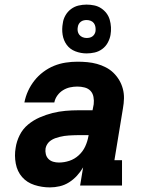

<svg xmlns="http://www.w3.org/2000/svg" viewBox="-20 -806 640 834"><path d="M197 8Q162 8 129.5 -2.5Q97 -13 76 -37Q55 -61 48.5 -95.5Q42 -130 48 -164Q52 -192 65.5 -219Q79 -246 102 -265Q125 -284 152.5 -296Q180 -308 208 -315Q236 -322 264 -324.5Q292 -327 319 -327H382L387 -353Q389 -369 386 -385Q383 -401 373 -411.5Q363 -422 347.5 -426Q332 -430 316 -430Q300 -430 284 -426.5Q268 -423 253.5 -414Q239 -405 229 -391Q219 -377 216 -361H86Q91 -387 102 -411Q113 -435 129.5 -456Q146 -477 168 -493.5Q190 -510 214.5 -520Q239 -530 265 -534Q291 -538 316 -538Q338 -538 359.5 -536Q381 -534 401 -528.5Q421 -523 439.5 -513.5Q458 -504 472.5 -490Q487 -476 497.5 -458.5Q508 -441 513.5 -420.5Q519 -400 518.5 -378.5Q518 -357 514 -335L477 -110H510V0H328L341 -79Q330 -60 314.5 -43Q299 -26 280 -14Q261 -2 239.5 3Q218 8 197 8ZM236 -100Q259 -100 281.5 -107.5Q304 -115 322 -131.5Q340 -148 350 -169.5Q360 -191 364 -214L365 -219H319Q309 -219 299 -218.5Q289 -218 279 -217.5Q269 -217 259.5 -215.5Q250 -214 239.5 -211.5Q229 -209 219.5 -205.5Q210 -202 201 -196Q192 -190 186 -181Q180 -172 178 -162Q176 -149 179 -136.5Q182 -124 190.5 -115.5Q199 -107 211 -103.5Q223 -100 236 -100ZM356 -574Q331 -574 307.5 -583Q284 -592 270 -611Q256 -630 252 -655Q248 -680 253 -706Q255 -723 264.5 -739.5Q274 -756 289 -767Q304 -778 321.5 -782Q339 -786 356 -786Q373 -786 389.5 -782.5Q406 -779 419.5 -770Q433 -761 442.5 -748.5Q452 -736 456.5 -720.5Q461 -705 462 -688Q463 -671 460 -654Q457 -637 448 -620.5Q439 -604 424 -593Q409 -582 391.5 -578Q374 -574 356 -574ZM356 -641Q363 -641 369.5 -642.5Q376 -644 381.5 -648Q387 -652 390.5 -658Q394 -664 395 -671Q396 -680 394.5 -689Q393 -698 388 -705Q383 -712 374.5 -715.5Q366 -719 356 -719Q350 -719 343.5 -717.5Q337 -716 331.5 -712Q326 -708 322.5 -702Q319 -696 318 -689Q316 -680 317.5 -671Q319 -662 324.5 -655Q330 -648 338.5 -644.5Q347 -641 356 -641Z"/></svg>

Font: Iosevka Slab XBdExObl
Style: Regular
Weight: 800
Width: 7
Italic angle: -9°
Monospace: yes
Designer: Belleve Invis
Foundry: Belleve Invis
Version: Version 11.1.0; ttfautohint (v1.8.3)